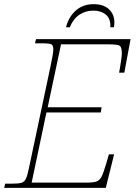

<svg xmlns="http://www.w3.org/2000/svg" viewBox="-33 -902 664 922"><path d="M-13 0 -8 -20H25Q55 -20 69.5 -24Q84 -28 91.5 -44Q99 -60 106 -95L208 -576Q215 -608 219 -631Q223 -654 223 -665Q223 -684 214 -689Q205 -694 170 -694H135L140 -714H594L564 -553H539Q541 -563 544 -581.5Q547 -600 549.5 -618Q552 -636 552 -645Q552 -676 541.5 -682.5Q531 -689 492 -689H260L196 -387H455L451 -362H190L119 -25H381Q413 -25 429 -30Q445 -35 454.5 -53.5Q464 -72 476 -113L490 -161H515L475 0ZM284 -771Q296 -820 330.5 -851Q365 -882 417 -882Q470 -882 496.5 -851Q523 -820 514 -771H497Q499 -812 475.5 -831.5Q452 -851 415 -851Q378 -851 348.5 -831.5Q319 -812 302 -771Z"/></svg>

Font: Noto Serif Thin
Style: Italic
Weight: 100
Italic angle: -12°
Designer: Monotype Design Team
Foundry: Monotype Imaging Inc.
Version: Version 2.014; ttfautohint (v1.8.4.7-5d5b)